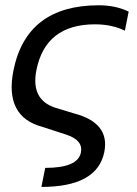

<svg xmlns="http://www.w3.org/2000/svg" viewBox="-20 -533 525 738"><path d="M460 -415Q410.2 -439.5 345.2 -439.5Q155.3 -439.5 120.1 -264.2Q97.2 -150.4 191.9 -119.1L264.2 -97.2Q403.3 -61 380.9 51.3Q354 185.5 139.2 185.5L153.8 112.3Q279.3 112.3 291 53.2Q300.3 6.3 235.8 -15.1L144.5 -44.9Q-3.9 -83.5 31.7 -262.2Q82 -512.7 359.9 -512.7Q424.8 -512.7 474.6 -488.3Z"/></svg>

Font: Sansation
Style: Italic
Weight: 400
Designer: Bernd Montag
Version: Version 1.301